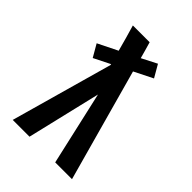

<svg xmlns="http://www.w3.org/2000/svg" viewBox="-215 -832 930 930"><g transform="rotate(45 250.0 -367.5)"><path d="M47 0 194 -523 193 -528 109 -486 72 -550 173 -600Q164 -634 154.5 -667.5Q145 -701 135 -735H250L263 -690L274 -650L352 -690L389 -626L293 -578L453 0H338L252 -379L162 0Z"/></g></svg>

Font: Iosevka Term
Style: Bold
Weight: 700
Monospace: yes
Designer: Belleve Invis
Foundry: Belleve Invis
Version: Version 30.0.1